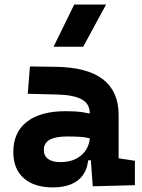

<svg xmlns="http://www.w3.org/2000/svg" viewBox="-20 -815 626 845"><path d="M388.2 4.9 377 -148.4 375 -215.8V-316.9Q375 -358.4 339.6 -377.7Q304.2 -397 234.4 -398.9L102.1 -402.3L111.8 -522.5L224.6 -521Q365.2 -519 433.6 -465.6Q502 -412.1 502 -309.6V-118.2L573.7 -107.4V0ZM212.9 9.8Q130.4 9.8 84.5 -30.8Q38.6 -71.3 38.6 -146Q38.6 -232.9 98.6 -279.3Q158.7 -325.7 269 -325.7Q311.5 -325.7 342.5 -321.3Q373.5 -316.9 405.3 -307.6L383.8 -204.6Q352.5 -211.9 327.6 -213.1Q302.7 -214.4 275.4 -214.4Q172.9 -214.4 172.9 -155.8Q172.9 -129.4 191.4 -115.5Q210 -101.6 245.6 -101.6Q288.6 -101.6 317.4 -117.7Q346.2 -133.8 360.6 -158.7Q375 -183.6 375 -210V-242.2L393.6 -109.4H352.1L369.1 -125Q367.7 -80.1 348.6 -50Q329.6 -20 295.2 -5.1Q260.7 9.8 212.9 9.8ZM215.8 -609.4 306.6 -794.9H446.8L346.2 -609.4Z"/></svg>

Font: Cascadia Mono
Style: Regular
Weight: 400
Monospace: yes
Designer: Aaron Bell
Foundry: Saja Typeworks
Version: Version 2102.003